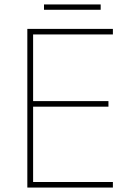

<svg xmlns="http://www.w3.org/2000/svg" viewBox="-20 -844 590 864"><path d="M488 0H103V-714H488V-689H129V-389H468V-364H129V-25H488ZM433 -824V-800H178V-824Z"/></svg>

Font: Noto Sans Sinhala UI Thin
Style: Regular
Weight: 100
Designer: Jelle Bosma - Monotype Design Team
Foundry: Monotype Imaging Inc.
Version: Version 2.006; ttfautohint (v1.8.4.7-5d5b)